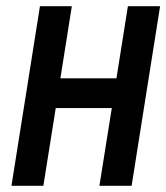

<svg xmlns="http://www.w3.org/2000/svg" viewBox="-20 -600 537 620"><path d="M17 0H120L160 -251H341L301 0H405L497 -580H393L356 -347H175L212 -580H109Z"/></svg>

Font: Charger Sport
Style: BlkNrwObl
Weight: 900
Designer: Jasper
Foundry: Cannot Into Space Fonts
Version: Version 1.1